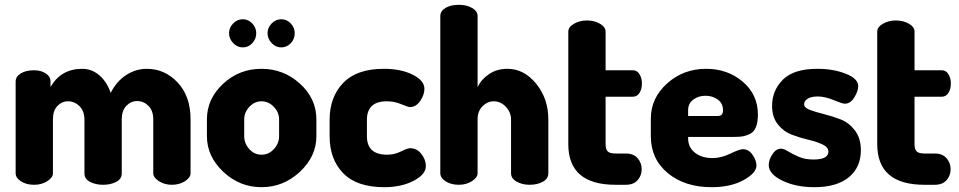

<svg xmlns="http://www.w3.org/2000/svg" viewBox="-20 -768 3987 798"><path d="M331 -47V-271Q331 -306 310.5 -326.5Q290 -347 263 -347Q237 -347 218.5 -327.5Q200 -308 200 -272V-48Q200 -30 176.5 -15Q153 0 122 0Q89 0 67 -14.5Q45 -29 45 -48V-429Q45 -450 66.5 -463Q88 -476 122 -476Q150 -476 170 -463Q190 -450 190 -429V-406Q233 -482 322 -482Q362 -482 393.5 -454.5Q425 -427 440 -382Q465 -431 505 -456.5Q545 -482 590 -482Q665 -482 718.5 -425Q772 -368 772 -272V-48Q772 -30 749 -15Q726 0 694 0Q664 0 640.5 -15Q617 -30 617 -48V-272Q617 -308 597 -328Q577 -348 550 -348Q524 -348 505 -328Q486 -308 486 -272V-47Q486 -24 463 -12Q440 0 408 0Q378 0 354.5 -12Q331 -24 331 -47Z M1067 -482Q1159 -482 1227 -420Q1295 -358 1295 -272V-202Q1295 -118 1226.5 -54Q1158 10 1067 10Q976 10 908 -54Q840 -118 840 -202V-272Q840 -357 907 -419.5Q974 -482 1067 -482ZM1140 -202V-272Q1140 -301 1118 -324Q1096 -347 1067 -347Q1038 -347 1016.5 -324Q995 -301 995 -272V-202Q995 -172 1016 -148.5Q1037 -125 1067 -125Q1097 -125 1118.5 -148.5Q1140 -172 1140 -202ZM1045 -630Q1045 -606 1028.5 -588.5Q1012 -571 989 -571Q966 -571 949 -589Q932 -607 932 -630Q932 -653 949 -670.5Q966 -688 989 -688Q1012 -688 1028.5 -670.5Q1045 -653 1045 -630ZM1205 -630Q1205 -606 1188.5 -588.5Q1172 -571 1149 -571Q1126 -571 1109 -589Q1092 -607 1092 -630Q1092 -653 1109 -670.5Q1126 -688 1149 -688Q1172 -688 1188.5 -670.5Q1205 -653 1205 -630Z M1577 10Q1463 10 1406.5 -48Q1350 -106 1350 -202V-270Q1350 -365 1406.5 -423.5Q1463 -482 1575 -482Q1647 -482 1695.5 -457.5Q1744 -433 1744 -399Q1744 -374 1726.5 -348.5Q1709 -323 1684 -323Q1676 -323 1647.5 -335Q1619 -347 1588 -347Q1505 -347 1505 -270V-202Q1505 -125 1589 -125Q1619 -125 1646.5 -138.5Q1674 -152 1684 -152Q1713 -152 1731.5 -128Q1750 -104 1750 -78Q1750 -43 1699 -16.5Q1648 10 1577 10Z M1965 -272V-48Q1965 -30 1941.5 -15Q1918 0 1887 0Q1854 0 1832 -14.5Q1810 -29 1810 -48V-701Q1810 -722 1831.5 -735Q1853 -748 1887 -748Q1919 -748 1942 -735Q1965 -722 1965 -701V-406Q1980 -438 2012.5 -460Q2045 -482 2089 -482Q2158 -482 2208.5 -420Q2259 -358 2259 -272V-48Q2259 -25 2236 -12.5Q2213 0 2181 0Q2151 0 2127.5 -13Q2104 -26 2104 -48V-272Q2104 -301 2082.5 -324Q2061 -347 2032 -347Q2006 -347 1985.5 -326.5Q1965 -306 1965 -272Z M2497 -366V-169Q2497 -147 2506 -138.5Q2515 -130 2538 -130H2581Q2613 -130 2630 -110.5Q2647 -91 2647 -65Q2647 -38 2630 -19Q2613 0 2581 0H2538Q2342 0 2342 -169V-636Q2342 -656 2366 -669.5Q2390 -683 2419 -683Q2450 -683 2473.5 -669.5Q2497 -656 2497 -636V-476H2610Q2628 -476 2638 -459.5Q2648 -443 2648 -421Q2648 -398 2638 -382Q2628 -366 2610 -366Z M2915 -482Q3004 -482 3067 -428.5Q3130 -375 3130 -292Q3130 -260 3122 -240Q3114 -220 3098 -212Q3082 -204 3068.5 -201.5Q3055 -199 3033 -199H2840V-193Q2840 -156 2868 -133.5Q2896 -111 2942 -111Q2977 -111 3015.5 -129.5Q3054 -148 3067 -148Q3092 -148 3108 -124.5Q3124 -101 3124 -80Q3124 -49 3070.5 -19.5Q3017 10 2938 10Q2826 10 2755.5 -48.5Q2685 -107 2685 -202V-275Q2685 -360 2752.5 -421Q2820 -482 2915 -482ZM2840 -286H2964Q2985 -286 2985 -310Q2985 -338 2963.5 -354Q2942 -370 2912 -370Q2883 -370 2861.5 -354Q2840 -338 2840 -310Z M3361 -105Q3423 -105 3423 -138Q3423 -156 3399 -167.5Q3375 -179 3340.5 -187Q3306 -195 3271.5 -208Q3237 -221 3213 -251Q3189 -281 3189 -328Q3189 -392 3234 -437Q3279 -482 3377 -482Q3444 -482 3495.5 -461.5Q3547 -441 3547 -410Q3547 -390 3531 -363.5Q3515 -337 3491 -337Q3481 -337 3445 -352Q3409 -367 3379 -367Q3351 -367 3336.5 -357.5Q3322 -348 3322 -335Q3322 -320 3346.5 -311Q3371 -302 3405.5 -293.5Q3440 -285 3474.5 -271.5Q3509 -258 3533.5 -225.5Q3558 -193 3558 -144Q3558 -72 3507.5 -31Q3457 10 3365 10Q3287 10 3231 -17.5Q3175 -45 3175 -82Q3175 -103 3190 -126.5Q3205 -150 3226 -150Q3238 -150 3255.5 -139Q3273 -128 3299.5 -116.5Q3326 -105 3361 -105Z M3781 -366V-169Q3781 -147 3790 -138.5Q3799 -130 3822 -130H3865Q3897 -130 3914 -110.5Q3931 -91 3931 -65Q3931 -38 3914 -19Q3897 0 3865 0H3822Q3626 0 3626 -169V-636Q3626 -656 3650 -669.5Q3674 -683 3703 -683Q3734 -683 3757.5 -669.5Q3781 -656 3781 -636V-476H3894Q3912 -476 3922 -459.5Q3932 -443 3932 -421Q3932 -398 3922 -382Q3912 -366 3894 -366Z"/></svg>

Font: Dosis
Style: ExtraBold
Weight: 800
Designer: EdgarTolentino, PabloImpallari, IginoMarini
Foundry: EdgarTolentino, PabloImpallari, IginoMarini
Version: Version 1.007